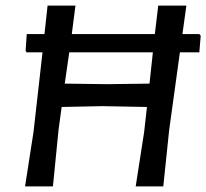

<svg xmlns="http://www.w3.org/2000/svg" viewBox="-20 -662 733 682"><path d="M248 -642 235 -541H530L542 -642H642L628 -541H688L693 -535L688 -476H619L581 -201L560 0H462L492 -193L502 -282L343 -285L199 -282L188 -201L168 0H69L99 -193L131 -476H74L71 -482L75 -541H138L149 -642ZM360 -363 511 -365 523 -476H226L210 -365Z"/></svg>

Font: Alegreya Sans Medium
Style: Italic
Weight: 500
Italic angle: -7°
Designer: Juan Pablo del Peral
Foundry: Huerta Tipografica
Version: Version 2.007